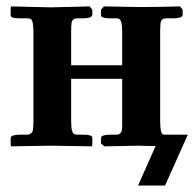

<svg xmlns="http://www.w3.org/2000/svg" viewBox="-20 -454 604 597"><path d="M84 -355Q84 -391.1 74.7 -395.5Q70.3 -397 64.9 -397H40Q13.2 -397 13.2 -405.8V-428.2L14.2 -434.1L138.2 -431.2Q156.2 -431.6 198.7 -432.6Q241.2 -433.6 258.8 -434.1L267.1 -423.8V-407.2Q265.1 -397.5 240.2 -397H220.2Q205.6 -397 202.6 -383.8Q201.2 -374.5 201.2 -355V-251H359.9V-354Q359.9 -392.6 349.1 -396Q345.7 -397 341.8 -397H320.8Q294.9 -397.5 293.9 -405.8V-423.8L303.2 -434.1L414.1 -432.1Q464.4 -432.1 540 -434.1L547.9 -423.8V-407.2Q545.9 -397.5 521 -397H496.1Q481.9 -397 479.5 -383.8Q478 -374.5 478 -354V-77.1Q478 -40 486.8 -36.1Q490.7 -34.7 496.1 -35.2H564L493.2 123H409.2L463.9 0Q429.7 0 413.1 -1Q397 -0.5 358.4 0Q319.3 0.5 304.2 1L293.9 -7.8V-25.9Q295.9 -34.7 320.8 -35.2H341.8Q356 -35.2 358.9 -49.3Q360.4 -58.1 359.9 -77.1V-209H201.2V-78.1Q201.2 -40.5 211.4 -36.6Q215.3 -35.6 220.2 -35.2H240.2Q267.1 -35.2 267.1 -25.9V-4.9L266.1 1L137.2 -1Q120.6 -1 75.4 0Q30.3 1 14.2 1L13.2 -4.9V-25.9Q15.1 -34.7 40 -35.2H64Q80.1 -36.1 82.5 -50.8Q84 -59.6 84 -78.1Z"/></svg>

Font: Linux Libertine O
Style: Bold
Weight: 700
Designer: Philipp H. Poll
Foundry: Philipp H. Poll
Version: Version 5.0.0